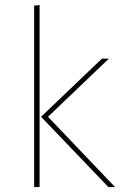

<svg xmlns="http://www.w3.org/2000/svg" viewBox="-20 -756 503 776"><path d="M174 -284 445 0H418L146 -284L392 -519H420ZM140 0H118V-733L140 -736Z"/></svg>

Font: FiraSans
Style: Regular
Weight: 150
Designer: Carrois Corporate & Edenspiekermann AG
Foundry: Carrois Corporate GbR & Edenspiekermann AG
Version: Version 3.106;PS 003.106;hotconv 1.0.70;makeotf.lib2.5.58329